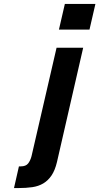

<svg xmlns="http://www.w3.org/2000/svg" viewBox="-20 -742 504 974"><path d="M309 -722H464L434 -592H279ZM76 102H85Q111 102 122.5 87.5Q134 73 140 50L267 -500H402L269 80Q259 122 241.5 148Q224 174 199.5 188.5Q175 203 143.5 207.5Q112 212 74 212H51Z"/></svg>

Font: Perun
Style: Bold Italic
Weight: 700
Italic angle: -12°
Foundry: Copyright (c) Stefan Peev, Context Ltd, 2016
Version: Version 1.027